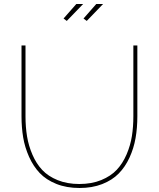

<svg xmlns="http://www.w3.org/2000/svg" viewBox="-20 -938 796 963"><path d="M314.9 -833 298.8 -845.2 362.8 -918H397ZM415 -833 398.9 -845.2 462.9 -918H497.1ZM378.9 4.9Q313.5 4.9 262.5 -15.6Q211.4 -36.1 179.2 -70.1Q147 -104 125.7 -151.6Q104.5 -199.2 96.2 -249Q87.9 -298.8 87.9 -355V-710H107.9V-355Q107.9 -300.8 115.7 -253.7Q123.5 -206.5 142.8 -161.9Q162.1 -117.2 191.9 -85.4Q221.7 -53.7 269.3 -34.4Q316.9 -15.1 377.9 -15.1Q439.9 -15.1 488 -34.9Q536.1 -54.7 565.9 -86.7Q595.7 -118.7 615 -163.8Q634.3 -209 641.6 -255.6Q648.9 -302.2 648.9 -355V-710H668.9V-355Q668.9 -296.4 659.9 -245.1Q650.9 -193.8 629.4 -147.2Q607.9 -100.6 575.2 -67.4Q542.5 -34.2 492.4 -14.6Q442.4 4.9 378.9 4.9Z"/></svg>

Font: Rawline Thin
Style: Regular
Weight: 250
Designer: Matt McInerney, Pablo Impallari, Rodrigo Fuenzalida
Foundry: Matt McInerney, Pablo Impallari, Rodrigo Fuenzalida
Version: Version 4.020;PS 004.020;hotconv 1.0.88;makeotf.lib2.5.64775